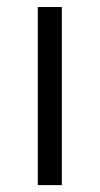

<svg xmlns="http://www.w3.org/2000/svg" viewBox="-20 -538 290 558"><path d="M89.8 -517.6H159.7V0H89.8Z"/></svg>

Font: Proza Libre
Style: Light
Weight: 300
Designer: Jasper de Waard
Foundry: Jasper de Waard
Version: Version 1.000; ttfautohint (v1.4.1.8-43bc)